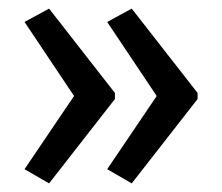

<svg xmlns="http://www.w3.org/2000/svg" viewBox="-20 -487 515 446"><path d="M439 -257 286 -61 229 -94 344 -264 229 -436 286 -467 439 -271ZM247 -257 94 -61 37 -94 152 -264 37 -436 94 -467 247 -271Z"/></svg>

Font: Noto Sans Condensed
Style: Regular
Weight: 400
Width: 3
Version: Version 2.013